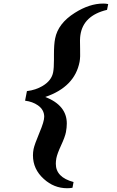

<svg xmlns="http://www.w3.org/2000/svg" viewBox="-20 -795 647 1058"><path d="M379.4 239.7Q364.7 242.2 350.1 242.2Q277.3 242.2 221.2 190.9Q161.6 137.2 161.6 61Q161.6 43.9 165 26.4Q169.9 2 198.2 -65.9Q223.6 -125.5 223.6 -151.4Q223.6 -190.4 188.5 -214.8Q159.7 -234.9 118.2 -240.2L128.4 -293Q177.2 -298.8 215.3 -321.8Q264.2 -351.1 272.9 -397Q277.3 -419.9 277.3 -465.8V-495.6Q277.3 -550.8 283.7 -582.5Q299.8 -666 392.1 -724.1Q473.1 -775.4 548.8 -775.4Q564 -775.4 576.2 -772.5L569.8 -740.7Q438.5 -709.5 422.9 -601.1Q419.4 -578.6 421.4 -527.3Q423.3 -479.5 418.5 -454.1Q391.6 -315.9 229.5 -260.7Q348.1 -214.4 348.1 -114.7Q348.1 -92.3 343.3 -66.7Q338.4 -41 316.9 5.4Q295.4 51.8 290.5 77.1Q287.6 93.3 287.6 107.4Q287.6 182.1 385.3 208Z"/></svg>

Font: Dai Banna SIL Book
Style: BoldOblique
Weight: 700
Italic angle: -11°
Designer: Victor Gaultney
Foundry: SIL International
Version: Version 2.000